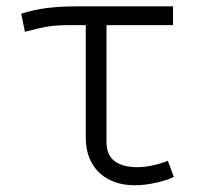

<svg xmlns="http://www.w3.org/2000/svg" viewBox="-20 -558 655 589"><path d="M513.3 -15.4Q496.9 -6.2 460.8 2.1Q424.6 10.3 393.8 10.3Q348.2 10.3 314.4 -7.2Q280.5 -24.6 261.8 -57.7Q243.1 -90.8 243.1 -136.9V-481H197.9Q156.4 -481 130.5 -477.2Q104.6 -473.3 56.4 -460.5L45.1 -515.9Q82.6 -528.2 123.3 -533.3Q164.1 -538.5 214.9 -538.5H510.8V-481H306.7V-122.6Q306.7 -82.1 331.8 -63.6Q356.9 -45.1 400.5 -45.1Q422.1 -45.1 446.7 -50.3Q471.3 -55.4 494.9 -64.6Z"/></svg>

Font: Fira Code Fixed Light
Style: Regular
Weight: 300
Monospace: yes
Designer: Carrois Corporate, Edenspiekermann AG, Nikita Prokopov
Foundry: Carrois Corporate, Edenspiekermann AG, Nikita Prokopov
Version: Version 5.002